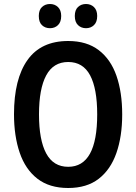

<svg xmlns="http://www.w3.org/2000/svg" viewBox="-20 -930 681 960"><path d="M591 -358Q591 -248 562 -165Q533 -82 473.5 -36Q414 10 321 10Q227 10 167 -36.5Q107 -83 78.5 -166.5Q50 -250 50 -359Q50 -535 117.5 -630Q185 -725 321 -725Q414 -725 474 -679Q534 -633 562.5 -550.5Q591 -468 591 -358ZM175 -358Q175 -230 211 -163Q247 -96 321 -96Q466 -96 466 -358Q466 -487 430.5 -553.5Q395 -620 321 -620Q247 -620 211 -553Q175 -486 175 -358ZM174 -850Q174 -880 190 -895Q206 -910 230 -910Q254 -910 270 -894.5Q286 -879 286 -850Q286 -820 270 -804.5Q254 -789 230 -789Q206 -789 190 -804Q174 -819 174 -850ZM354 -850Q354 -880 370 -895Q386 -910 410 -910Q434 -910 450 -894.5Q466 -879 466 -850Q466 -820 450 -804.5Q434 -789 410 -789Q386 -789 370 -804.5Q354 -820 354 -850Z"/></svg>

Font: Noto Sans Devanagari Condensed SemiBold
Style: Regular
Weight: 600
Width: 3
Designer: Jelle Bosma - Monotype Design Team
Foundry: Monotype Imaging Inc.
Version: Version 2.004; ttfautohint (v1.8.4.7-5d5b)